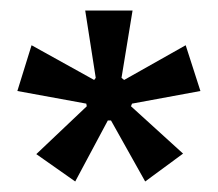

<svg xmlns="http://www.w3.org/2000/svg" viewBox="-20 -718 414 365"><path d="M123 -373 49 -425 145 -516 144 -521 13 -545 40 -632 159 -566 162 -570 142 -698H232L211 -570L216 -566L333 -632L361 -545L231 -521L229 -516L328 -426L256 -373L191 -489H185Z"/></svg>

Font: Bricolage Grotesque 24pt
Style: Regular
Weight: 400
Designer: Mathieu Triay
Foundry: Atelier Triay
Version: Version 1.001;gftools[0.9.33.dev8+g029e19f]